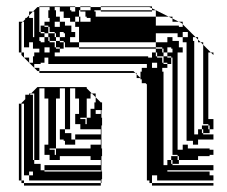

<svg xmlns="http://www.w3.org/2000/svg" viewBox="-20 -572 708 600"><path d="M203 -540V-536H215V-550H199V-540ZM455 -536H295V-540H263V-550H231V-552H263V-550H295V-540H455ZM231 -504H227V-520H215V-504H263V-516H251V-520H247V-536H231V-540H227V-520H231ZM167 -488V-504H151V-488ZM107 -492H119V-488H107ZM87 -472V-488H83V-472ZM567 -456V-472H551V-456ZM119 -440V-456H103V-444H107V-440ZM155 -444H167V-440H155ZM135 -408V-424H119V-408ZM491 -396H503V-392H491ZM471 -360V-376H455V-360ZM55 -216V-232H47V-216ZM87 -232V-248H83V-232ZM263 -216H251V-204H231V-200H247V-184H251V-204H263ZM87 -184V-200H83V-184ZM599 -168H587V-152H599ZM87 -136V-152H83V-136ZM87 -88V-104H83V-88ZM183 -168V-156H203V-136H215V-120H183V-132H179V-136H167V-168H155V-108H135V-104H151V-88H155V-108H263V-120H295V-136H215V-152H295V-168H231V-184H215V-216H227V-264H215V-296H199V-168ZM503 -72H491V-56H503ZM179 -420H167V-424H155V-440H179V-424H183V-440H179V-444H167V-456H155V-468H151V-472H131V-468H119V-472H107V-488H131V-472H135V-488H131V-492H119V-504H135V-516H131V-540H135V-550H103V-552H215V-550H231V-540H275V-536H279V-520H467V-492H539V-488H551V-496L547 -500L539 -504H519V-514L507 -520H467V-540H455V-546L447 -550H295V-552H455V-546L507 -520H519V-514L539 -504H551V-496L591 -456H599V-448L607 -440H615V-432L639 -408H647V-400L639 -408H631V-200H647V-168H635V-180H631V-184H615V-432L607 -440H599V-448L591 -456H583V-444H587V-168H611V-156H615V-152H647V-136H599V-120H583V-132H563V-440H551V-456H535V-468H467V-440H503V-456H519V-444H539V-424H551V-408H535V-104H551V-120H567V-108H635V-104H647V-88H635V-84H599V-72H551V-88H563V-84H599V-72H539V-84H535V-88H519V-376H515V-372H503V-376H491V-392H515V-376H519V-392H515V-396H503V-408H491V-420H487V-424H467V-440H227V-488H215V-504H199V-516H179V-536H167V-550H151V-540H155V-520H167V-504H183V-492H203V-472H215V-456H199V-440H227V-424H467V-420H227V-424H179ZM87 -72V-60H107V-40H119V-36H295V-40H119V-56H295V-72H263V-84H167V-72H135V-88H119V-120H131V-264H119V-296H103V-72ZM55 -472V-488H47V-472ZM87 -488V-504H83V-488ZM167 -472V-456H183V-468H179V-472ZM55 -456V-472H47V-456ZM55 -440V-456H47V-440ZM87 -472H83V-456H87ZM131 -468H151V-456H155V-444H135V-456H131ZM55 -440H47V-424H55ZM503 -424V-408H519V-420H515V-424ZM467 -420H487V-408H491V-396H471V-408H467ZM55 -408V-392H71V-376H83V-396H87V-408H103V-420H83V-440H71V-424H47V-408ZM107 -372H87V-360H103V-350H397L403 -344H407V-340L419 -328V-348H423V-360H439V-372H131V-392H119V-376H107ZM443 -324V-328H455V-344H467V-264H447V-300L439 -308V-312H435L423 -324ZM87 -248V-264H83V-248ZM467 -216H447V-264H467ZM263 -216V-232H275V-252H279V-268L267 -280H263V-264H251V-216ZM55 -200V-216H47V-200ZM295 -216V-228H279V-216ZM87 -216V-232H83V-216ZM55 -184V-200H47V-184ZM87 -200V-216H83V-200ZM55 -168V-184H47V-168ZM467 -168H447V-216H467ZM55 -152V-168H47V-152ZM183 -168V-296H167V-264H155V-168ZM635 -156H615V-168H611V-180H631V-168H635ZM87 -168V-184H83V-168ZM55 -136V-152H47V-136ZM467 -120H447V-168H467ZM87 -152V-168H83V-152ZM55 -120V-136H47V-120ZM55 -104V-120H47V-104ZM87 -120V-136H83V-120ZM55 -88V-104H47V-88ZM467 -72H447V-120H467ZM87 -104V-120H83V-104ZM55 -72V-88H47V-72ZM55 -56V-72H47V-56ZM87 -72V-88H83V-72ZM55 -40V-56H47V-40ZM539 -60H519V-72H515V-84H535V-72H539ZM487 -24H447V-72H467V-36H487ZM55 -40H47V-24H55ZM83 -36H71V-24H83ZM55 -232V-248H47V-250L59 -262V-276H71V-280H77L73 -276H83V-264H87V-280H77L97 -300H251V-296L267 -280H279V-268L295 -252H299V-228H297V-204H299V-180H297V-108H299V-84H297V-36H299V-12H297V0H295V-8H71V-24H47V-8H55V0H295V8H55V0H47V-8H39V-248H47V-232ZM447 0V-8H439V-308L435 -312H423V-324H419V-328H407V-340L403 -344H103V-350H97L47 -400V-408H39V-504H51L47 -500V-488H55V-504H51L59 -512V-516H63L71 -524V-536H83L71 -524V-516H83V-504H87V-536H83L97 -550H103V-472H107V-468H119V-456H131V-444H135V-440H151V-424H155V-420H167V-408H151V-396H443V-392H455V-408H467V-396H471V-392H487V-376H491V-372H503V-360H487V-348H491V-72H515V-60H519V-56H647V-40H503V-36H635V-24H647V-8H471V-24H455V-8H447V-24H455V0H647V8H455V0Z"/></svg>

Font: Rubik Broken Fax
Style: Regular
Weight: 400
Designer: Hubert and Fischer, NaN
Foundry: Hubert and Fischer, NaN
Version: Version 2.201